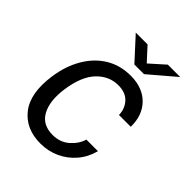

<svg xmlns="http://www.w3.org/2000/svg" viewBox="-199 -800 921 921"><g transform="rotate(45 261.0 -340.0)"><path d="M234 10Q134.5 10 81 -58.2Q27.5 -126.5 46 -256.5Q57.5 -337 93 -398Q128.5 -459 183.8 -493Q239 -527 311.5 -527Q391.5 -527 438.5 -479.8Q485.5 -432.5 484 -353.5H404Q403.5 -394 377.5 -423.2Q351.5 -452.5 301 -452.5Q239 -452.5 193 -404.5Q147 -356.5 132.5 -257.5Q119.5 -168 148.2 -114.2Q177 -60.5 246.5 -60.5Q296.5 -60.5 331 -90.5Q365.5 -120.5 377 -159.5H455.5Q442 -107.5 409.5 -69.5Q377 -31.5 331.8 -10.8Q286.5 10 234 10ZM285 -577 181.5 -690H261.5L323.5 -622.5L399 -690H483L350.5 -577Z"/></g></svg>

Font: Public Sans
Style: Italic
Weight: 400
Italic angle: -8°
Designer: The Public Sans project authors (U.S. Web Design System). Libre Franklin designed by Pablo Impallari and Rodrigo Fuenzal
Version: Version 1.008; ttfautohint (v1.8.1) -l 8 -r 50 -G 200 -x 14 